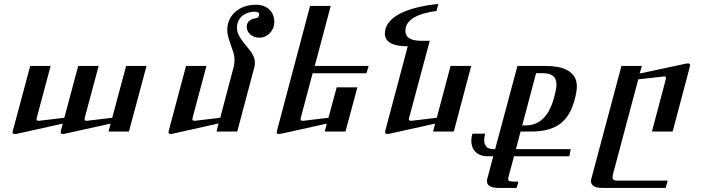

<svg xmlns="http://www.w3.org/2000/svg" viewBox="-20 -657 3533 959"><path d="M711.9 -327.6 624 0H522L532.7 -39.6L306.2 10.3Q298.3 12.2 292.5 12.2Q283.2 12.2 283.2 4.4Q283.2 0.5 284.2 -5.4L293.5 -39.6L64.9 11.2Q61.5 12.2 58.1 12.2Q54.7 12.2 53.7 12.2Q42.5 12.2 42.5 3.4Q42.5 0 44.4 -4.9L130.9 -327.6H232.9L163.1 -66.9Q162.1 -62.5 162.1 -61Q162.6 -53.7 172.9 -53.7Q177.2 -54.2 179.2 -54.2L301.3 -68.8L370.6 -327.6H472.7L402.8 -66.9Q402.3 -61.5 402.8 -59.6Q402.8 -53.7 412.1 -53.7Q416 -53.7 418.5 -54.2L540.5 -68.8L609.9 -327.6Z M1276.4 -468.8Q1261.7 -468.8 1250 -473.1Q1238.3 -477.5 1230 -484.9Q1221.7 -492.2 1217 -502Q1212.4 -511.7 1212.4 -522.5Q1212.4 -534.2 1216.6 -542Q1220.7 -549.8 1227.3 -554.7Q1233.9 -559.6 1241.7 -562.3Q1249.5 -564.9 1256.8 -565.9Q1266.6 -567.4 1270.5 -572.5Q1274.4 -577.6 1274.4 -585Q1274.4 -598.6 1252 -598.6Q1236.8 -598.6 1221.2 -594Q1205.6 -589.4 1192.6 -579.6Q1179.7 -569.8 1171.6 -554.7Q1163.6 -539.6 1163.6 -518.6Q1163.6 -501.5 1170.2 -486.6Q1176.8 -471.7 1186.8 -457.8Q1196.8 -443.8 1208.3 -430.4Q1219.7 -417 1229.7 -403.6Q1239.7 -390.1 1246.3 -375.7Q1252.9 -361.3 1252.9 -345.7Q1252.9 -338.4 1252.4 -332.3Q1252 -326.2 1251 -323.7L1165 0H1061.5L1071.8 -40.5L845.2 10.3Q839.4 11.7 835.7 12Q832 12.2 831.1 12.2Q821.8 12.2 821.8 3.9Q821.8 0.5 823.2 -5.4L909.2 -327.6H1011.2L941.4 -66.9Q940.9 -65.4 940.9 -63.5Q940.9 -61.5 940.9 -61Q941.4 -53.7 951.2 -53.7Q956.5 -53.7 958 -54.2L1080.1 -68.8L1147.5 -324.2Q1149.4 -331.5 1150.4 -341.3Q1151.4 -351.1 1151.4 -358.9Q1151.4 -376 1145.8 -394.3Q1140.1 -412.6 1133.3 -431.2Q1126.5 -449.7 1120.8 -469Q1115.2 -488.3 1115.2 -507.8Q1115.2 -535.2 1125.7 -558.1Q1136.2 -581.1 1155.3 -597.9Q1174.3 -614.7 1200.9 -624Q1227.5 -633.3 1259.8 -633.3Q1280.8 -633.3 1297.6 -626.7Q1314.5 -620.1 1326.2 -608.6Q1337.9 -597.2 1344 -581.3Q1350.1 -565.4 1350.1 -546.9Q1350.1 -530.8 1344.2 -516.6Q1338.4 -502.4 1328.1 -491.7Q1317.9 -481 1304.4 -474.9Q1291 -468.8 1276.4 -468.8Z M1821.3 -327.6 1810.5 -291H1541.5L1481.9 -66.9Q1481 -61.5 1481.4 -60.5Q1481.4 -53.7 1490.7 -53.7Q1496.6 -53.7 1499.5 -54.2L1620.6 -68.8L1661.6 -220.7H1765.1L1705.6 0H1602.1L1612.3 -39.6L1385.7 10.7Q1377 12.2 1371.6 12.2Q1362.3 12.2 1362.3 4.4Q1362.3 0.5 1363.8 -5.4L1528.8 -627.4H1631.8L1552.2 -327.6Z M2333.5 -327.6 2246.6 0H2143.1L2153.3 -39.6L1926.3 10.7Q1918.9 12.2 1914.6 12.2Q1908.2 12.2 1906 9.3Q1903.8 6.3 1903.8 0Q1903.8 -2.4 1904.8 -5.4L2016.6 -425.8Q1958.5 -425.8 1930.4 -442.1Q1902.3 -458.5 1902.3 -489.7Q1902.3 -518.1 1920.2 -542.5Q1938 -566.9 1971.9 -585.7Q2005.9 -604.5 2055.7 -617.7Q2105.5 -630.9 2169.4 -637.2L2160.2 -602.1Q2125.5 -597.7 2096.9 -589.6Q2068.4 -581.5 2047.9 -569.3Q2027.3 -557.1 2016.1 -540.8Q2004.9 -524.4 2004.9 -503.4Q2004.9 -477.1 2025.6 -465.1Q2046.4 -453.1 2086.9 -453.1H2126.5L2022.9 -66.9Q2022.5 -64.5 2022.2 -63.2Q2022 -62 2022 -61Q2022.5 -53.7 2033.2 -53.7Q2035.6 -54.2 2037.1 -54.2Q2038.6 -54.2 2039.6 -54.2L2161.6 -68.8L2230.5 -327.6Z M2580.1 0 2557.1 87.9H2830.6L2823.7 123.5H2547.4L2519 230Q2518.6 231.9 2518.3 233.4Q2518.1 234.9 2518.1 236.3Q2518.1 246.1 2526.6 248Q2535.2 250 2545.9 250H2569.3L2560.5 281.7H2473.6Q2412.1 281.7 2412.1 248Q2412.1 241.2 2414.1 234.9L2443.8 123.5H2415Q2394.5 123.5 2379.2 117.2Q2363.8 110.8 2353.8 100.3Q2343.8 89.8 2338.9 75.7Q2334 61.5 2334 45.9Q2334 28.3 2339.8 10.7H2403.3Q2400.9 19 2399.7 27.1Q2398.4 35.2 2398.4 42.5Q2398.4 62 2408.7 75Q2418.9 87.9 2444.8 87.9H2453.1L2564.5 -327.6H2709Q2738.8 -327.6 2766.4 -322.5Q2793.9 -317.4 2815.2 -305.4Q2836.4 -293.5 2848.9 -273.7Q2861.3 -253.9 2861.3 -225.1Q2861.3 -219.7 2860.8 -213.6Q2860.4 -207.5 2859.4 -201.2Q2850.1 -147 2832.5 -108.9Q2814.9 -70.8 2787.4 -46.6Q2759.8 -22.5 2721.4 -11.2Q2683.1 0 2632.8 0ZM2757.3 -212.4Q2758.3 -218.3 2758.8 -223.6Q2759.3 -229 2759.3 -234.4Q2759.3 -263.2 2742.7 -277.3Q2726.1 -291.5 2690.4 -291.5H2657.7L2588.4 -30.8H2606.9Q2664.6 -30.8 2702.1 -74.7Q2739.7 -118.7 2757.3 -212.4Z M3425.3 -322.8 3339.8 0H3236.3L3305.7 -262.2Q3306.2 -264.6 3306.2 -268.1Q3305.7 -276.9 3294.4 -274.9L3168 -260.7L3041 215.8Q3039.6 222.7 3039.6 229Q3039.6 245.1 3061.5 245.1H3314.9L3304.7 281.7H2992.7Q2958.5 281.7 2945.3 272.5Q2932.1 263.2 2931.6 248Q2931.6 243.2 2934.1 233.9L3084 -327.6H3186L3174.8 -289.6L3404.8 -338.9Q3412.1 -340.3 3417 -340.3Q3426.3 -340.3 3426.8 -332Q3426.8 -328.6 3425.3 -322.8Z"/></svg>

Font: Arian Grqi
Style: Regular
Weight: 400
Designer: Ruben Hakobyan (Tarumian)
Foundry: Ruben Hakobyan (Tarumian)
Version: Version 1.003